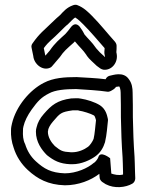

<svg xmlns="http://www.w3.org/2000/svg" viewBox="-20 -749 617 802"><path d="M26 -205C25 -182 28 -157 37 -132C48 -96 69 -64 96 -39C136 -2 181 23 251 25C308 25 360 4 395 -23C395 -20 396 -14 396 -9C396 -2 400 6 407 11L421 20C421 20 422 21 423 21C457 39 504 35 533 18C540 14 545 5 545 -4L544 -30C544 -44 543 -57 543 -67L542 -94C538 -148 536 -204 535 -259C535 -298 535 -325 534 -362C534 -381 531 -401 519 -417C496 -453 449 -434 440 -433C433 -432 425 -427 421 -418C384 -423 331 -425 300 -427H299C250 -427 203 -424 163 -403C104 -373 47 -305 30 -233C28 -224 26 -216 26 -205ZM76 -203V-204C76 -210 76 -214 78 -221C83 -243 95 -267 112 -291C138 -327 153 -343 185 -359C210 -373 252 -377 298 -377C334 -375 396 -371 428 -366C433 -365 439 -367 443 -369C450 -373 458 -377 464 -385V-386C470 -387 476 -388 478 -388C480 -386 484 -375 484 -362C485 -325 485 -300 485 -259C486 -202 488 -146 492 -92L493 -67C493 -53 494 -43 494 -30V-20C475 -15 457 -20 445 -24C443 -50 442 -62 440 -88C440 -88 399 -121 391 -93C389 -86 380 -74 373 -69C372 -69 371 -68 371 -68C347 -47 299 -25 251 -25C193 -27 164 -44 130 -75C109 -94 94 -118 85 -147C76 -164 75 -185 76 -203ZM112 -549 119 -515C122 -481 158 -452 189 -466C192 -467 196 -470 198 -473L227 -507C227 -508 228 -508 229 -509C247 -536 259 -545 288 -571L289 -572C290 -574 291 -574 293 -576C315 -549 325 -543 342 -518V-517C354 -500 369 -489 384 -474L399 -463C402 -461 407 -459 411 -458C446 -453 475 -488 467 -526L466 -531C467 -539 467 -548 467 -558C467 -564 464 -570 460 -575C430 -608 398 -649 364 -683C351 -696 330 -718 302 -728C297 -730 290 -729 285 -727C259 -718 245 -701 231 -686C223 -679 210 -668 194 -652C165 -623 146 -611 116 -568C112 -563 110 -556 112 -549ZM130 -199C130 -156 154 -123 176 -101C205 -78 229 -65 274 -63H282C321 -63 357 -81 377 -95C400 -111 412 -133 419 -156V-157C426 -186 428 -220 431 -246C431 -249 431 -252 430 -255C427 -268 422 -293 398 -309C376 -323 343 -333 318 -337C304 -340 291 -338 281 -338H278C219 -330 195 -310 163 -273C147 -255 137 -236 133 -218C131 -211 130 -207 130 -199ZM163 -548C185 -578 200 -585 230 -616C245 -631 257 -643 263 -647C275 -659 286 -671 294 -676C306 -669 318 -657 328 -647C357 -618 389 -580 417 -548C417 -540 416 -537 416 -534V-526L418 -515L419 -514C419 -513 417 -512 417 -511L415 -514C402 -525 391 -536 382 -547C362 -576 351 -583 333 -605C323 -625 321 -625 316 -633C316 -633 298 -665 275 -634C265 -621 264 -619 253 -607C228 -584 210 -570 188 -538L170 -517L169 -518C169 -520 168 -522 168 -523ZM180 -199C180 -201 181 -202 181 -203V-206C183 -215 189 -227 201 -241C231 -276 234 -281 283 -288H307C308 -288 308 -287 309 -287C326 -285 360 -274 372 -267C375 -265 377 -262 381 -247C378 -222 376 -190 371 -169C367 -158 355 -141 348 -136C332 -124 307 -113 282 -113H276C240 -115 234 -119 209 -139C194 -154 180 -176 180 -199Z"/></svg>

Font: Hussar Pisanka
Style: Out
Weight: 400
Designer: Robert Jablonski
Foundry: Cannot Into Space Fonts
Version: Version 1.070